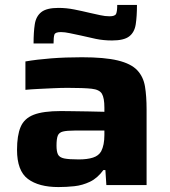

<svg xmlns="http://www.w3.org/2000/svg" viewBox="-20 -750 689 778"><path d="M217 8Q137 8 93 -25Q49 -58 49 -143Q49 -201 63.5 -235.5Q78 -270 116.5 -285Q155 -300 227 -300Q240 -300 270.5 -299.5Q301 -299 337.5 -298.5Q374 -298 403 -297V-314Q403 -353 393 -370Q383 -387 351 -390.5Q319 -394 254 -394Q228 -394 195.5 -392.5Q163 -391 133 -389.5Q103 -388 83 -386V-501Q129 -509 187 -513.5Q245 -518 312 -518Q404 -518 457.5 -505Q511 -492 536 -465.5Q561 -439 567.5 -399.5Q574 -360 574 -307V0H411L407 -61H399Q375 -28 344.5 -13.5Q314 1 281.5 4.5Q249 8 217 8ZM299 -104Q334 -104 357 -111.5Q380 -119 390 -137Q403 -162 403 -203V-221H283Q251 -221 235 -217Q219 -213 214 -200Q209 -187 209 -160Q209 -136 215 -124Q221 -112 240 -108Q259 -104 299 -104ZM116 -574Q116 -620 121 -652Q126 -684 147.5 -701Q169 -718 217 -718Q249 -718 281.5 -711.5Q314 -705 343 -698Q366 -693 386 -688.5Q406 -684 424 -684Q446 -684 450.5 -694Q455 -704 455 -730H535Q535 -684 530 -651.5Q525 -619 503.5 -602.5Q482 -586 434 -586Q399 -586 368 -592.5Q337 -599 308 -606Q284 -611 263 -615.5Q242 -620 227 -620Q204 -620 200.5 -610Q197 -600 197 -574Z"/></svg>

Font: Saira Expanded
Style: Bold
Weight: 700
Width: 7
Designer: Hector Gatti with collaboration of the Omnibus-Type team
Foundry: Omnibus-Type
Version: Version 1.100; ttfautohint (v1.8.3)